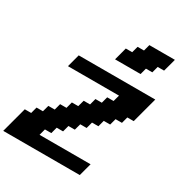

<svg xmlns="http://www.w3.org/2000/svg" viewBox="-274 -1440 1532 1629"><g transform="rotate(30 492.0 -625.0)"><path d="M0 0H750Q755.4 -21 766.6 -62.5Q777.8 -104 783.7 -125H283.7L300.3 -187.5H362.8L379.4 -250H441.9L458.5 -312.5H521L538.1 -375H600.6L617.2 -437.5H679.7L696.3 -500H758.8L775.9 -562.5H838.4L855 -625H917.5Q928.7 -667 950.9 -750.2Q973.1 -833.5 984.4 -875H234.4Q229 -854 217.8 -812.5Q206.5 -771 201.2 -750H701.2L684.1 -687.5H621.6L605 -625H542.5L525.9 -562.5H463.4L446.3 -500H383.8L367.2 -437.5H304.7L288.1 -375H225.6L208.5 -312.5H146L129.4 -250H66.9Q55.7 -208 33.4 -125Q11.2 -42 0 0ZM518.1 -1000H768.1L784.7 -1062.5H847.2L863.8 -1125H926.3Q932.1 -1146 943.4 -1187.5Q954.6 -1229 960 -1250H710L693.4 -1187.5H630.9L613.8 -1125H551.3Q545.9 -1104 534.9 -1062.3Q523.9 -1020.5 518.1 -1000Z"/></g></svg>

Font: Faithful 32x
Style: BoldOblique
Weight: 400
Foundry: Faithful Resource Pack
Version: Version 1.0; January 27, 2023